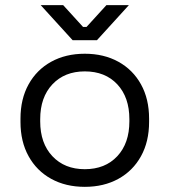

<svg xmlns="http://www.w3.org/2000/svg" viewBox="-20 -711 658 745"><path d="M309 14Q235 14 178.6 -17.1Q122.2 -48.2 90.9 -104.9Q59.5 -161.5 59.5 -237.8V-250.8Q59.5 -327 90.9 -383.6Q122.2 -440.2 178.6 -471.4Q235 -502.5 309 -502.5Q383 -502.5 439.4 -471.4Q495.8 -440.2 527.1 -383.6Q558.5 -327 558.5 -250.8V-237.8Q558.5 -161.5 527.1 -104.9Q495.8 -48.2 439.4 -17.1Q383 14 309 14ZM309 -54.5Q388 -54.5 435 -104.8Q482 -155 482 -240V-248.5Q482 -333.5 435.1 -383.8Q388.2 -434 309 -434Q230.8 -434 183.4 -383.8Q136 -333.5 136 -248.5V-240Q136 -155 183.4 -104.8Q230.8 -54.5 309 -54.5ZM356.2 -555H261.8L138 -691H225.2L302.2 -606.5H315.8L392.8 -691H480Z"/></svg>

Font: Space Grotesk Variable Light
Style: Regular
Weight: 300
Designer: Florian Karsten
Foundry: Florian Karsten
Version: Version 2.000